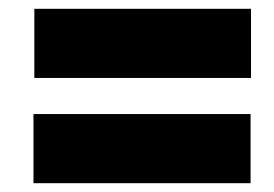

<svg xmlns="http://www.w3.org/2000/svg" viewBox="-20 -543 622 436"><path d="M58 -366H550V-523H58ZM56 -127H549V-284H56Z"/></svg>

Font: Fixel Text 20240404 Black
Style: Italic
Weight: 900
Width: 4
Italic angle: -10°
Designer: AlfaBravo + MacPaw
Foundry: Kyrylo Tkachov, Marchela Mozhyna, Serhii Makarenko, Maria Weinstein, Zakhar Kryvoshyya
Version: Version 1.211;Glyphs 3.2 (3225)